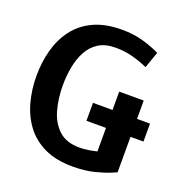

<svg xmlns="http://www.w3.org/2000/svg" viewBox="-125 -785 859 905"><g transform="rotate(20 305.0 -333.0)"><path d="M324 -215V-305H422V-397H545V-305H610V-215H545V-37Q545 -37 518 -25.5Q491 -14 444 -2Q397 10 336 10Q252 10 193.5 -18Q135 -46 99 -94.5Q63 -143 46.5 -205Q30 -267 30 -334Q30 -402 46.5 -463.5Q63 -525 99 -573Q135 -621 193.5 -648.5Q252 -676 336 -676Q395 -676 443 -662Q491 -648 528 -630L499 -548Q458 -566 419.5 -576Q381 -586 336 -586Q285 -586 251.5 -565Q218 -544 198.5 -508Q179 -472 170.5 -427Q162 -382 162 -334Q162 -270 177.5 -213Q193 -156 231 -120.5Q269 -85 336 -85Q358 -85 379.5 -88.5Q401 -92 422 -97V-215Z"/></g></svg>

Font: Epunda Sans SemiBold
Style: Regular
Weight: 600
Designer: Simon Atzbach
Foundry: typofactur
Version: Version 2.204; ttfautohint (v1.8.4.7-5d5b)